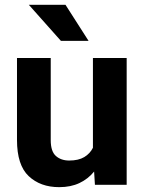

<svg xmlns="http://www.w3.org/2000/svg" viewBox="-20 -770 600 800"><path d="M375.5 0 372.1 -55.2Q347.2 -24.4 311 -7.3Q274.9 9.8 226.6 9.8Q148.4 9.8 99.6 -36.1Q50.8 -82 50.8 -187V-528.3H191.4V-186Q191.4 -139.2 212.9 -120.1Q234.4 -101.1 268.1 -101.1Q307.1 -101.1 331.1 -115.5Q355 -129.9 367.2 -154.3V-528.3H507.8V0ZM252.9 -750 349.1 -599.6H233.9L100.1 -750Z"/></svg>

Font: Vazirmatn RD FD
Style: Bold
Weight: 700
Designer: Saber Rastikerdar
Foundry: Saber Rastikerdar
Version: Version 33.003